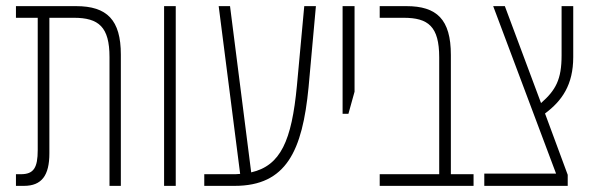

<svg xmlns="http://www.w3.org/2000/svg" viewBox="-20 -606 1938 626"><path d="M32 0H58C116 0 141 -34 141 -106V-548H221C302 -548 337 -518 337 -420V0H374V-428C374 -541 329 -586 228 -586H32V-548H103V-117C103 -59 90 -38 48 -38H32Z M515 0H553V-586H515Z M646 0H745C914 0 966 -115 986 -321L1010 -586H972L948 -326C931 -147 895 -66 799 -44L730 -586H693L763 -39C754 -38 746 -38 736 -38H646Z M1097 -235H1116L1136 -307V-586H1097Z M1218 0H1524V-38H1450V-427C1450 -543 1404 -586 1305 -586H1218V-548H1296C1376 -548 1412 -520 1412 -419V-38H1218Z M1559 0H1831V-36L1757 -236C1812 -277 1849 -329 1849 -420V-586H1811V-425C1811 -347 1792 -312 1744 -270L1626 -586H1588L1793 -40H1559Z"/></svg>

Font: Noto Sans Hebrew ExtraCondensed ExtraLight
Style: Regular
Weight: 200
Width: 2
Designer: Monotype Design Team
Foundry: Monotype Imaging Inc.
Version: Version 2.004